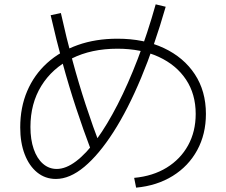

<svg xmlns="http://www.w3.org/2000/svg" viewBox="-20 -827 1040 883"><path d="M597 -9Q683 -17 746.5 -56Q810 -95 845 -158.5Q880 -222 880 -303Q880 -394 835.5 -461Q791 -528 710 -565.5Q629 -603 520 -603Q400 -603 310 -558Q220 -513 170 -432Q120 -351 120 -243Q120 -185 135 -141.5Q150 -98 177.5 -74Q205 -50 241 -50Q283 -50 330 -85.5Q377 -121 425 -187Q473 -253 521 -346.5Q569 -440 613.5 -556Q658 -672 696 -807L742 -796Q690 -615 629 -469Q568 -323 501.5 -219.5Q435 -116 368 -60Q301 -4 237 -4Q188 -4 151 -34Q114 -64 93.5 -117.5Q73 -171 73 -241Q73 -333 105 -408Q137 -483 196.5 -537Q256 -591 338 -620Q420 -649 520 -649Q642 -649 733.5 -606Q825 -563 876 -485.5Q927 -408 927 -303Q927 -210 887 -136.5Q847 -63 774.5 -18Q702 27 606 36ZM399 -135Q363 -230 330 -330Q297 -430 268 -536.5Q239 -643 213 -757L260 -767Q285 -654 313.5 -548.5Q342 -443 374.5 -344Q407 -245 443 -151Z"/></svg>

Font: M PLUS 1 Light
Style: Regular
Weight: 300
Designer: Coji Morishita
Foundry: UNDERFOREST DESIGN
Version: Version 1.001